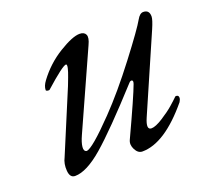

<svg xmlns="http://www.w3.org/2000/svg" viewBox="-84 -516 667 628"><g transform="rotate(-20 249.0 -202.0)"><path d="M286 -36Q347 -167 360 -203Q364 -214 359 -216Q354 -218 348 -211Q235 -87 176.5 -36.5Q118 14 78 14Q60 14 58 -11Q56 -36 66 -55L156 -270Q159 -278 161 -283Q163 -288 166.5 -297.5Q170 -307 172 -313Q174 -319 175.5 -325.5Q177 -332 176.5 -335.5Q176 -339 174 -339Q162 -339 96 -280Q94 -278 88.5 -279Q83 -280 83 -283Q83 -297 95 -313Q129 -359 177 -388.5Q225 -418 250 -418Q266 -418 271 -407Q276 -396 265 -373L144 -104Q134 -82 132.5 -67Q131 -52 141 -50Q160 -50 243 -136Q301 -196 367 -282.5Q433 -369 448 -396Q458 -414 470 -414Q491 -414 491 -391Q491 -380 478 -350L363 -86Q346 -47 366 -47Q380 -47 406 -63.5Q432 -80 448.5 -94.5Q465 -109 474 -118Q475 -119 477 -119Q486 -119 486 -110Q486 -104 481 -96Q390 14 312 14Q297 14 288 -3.5Q279 -21 286 -36Z"/></g></svg>

Font: EB Garamond 12
Style: Italic
Weight: 400
Italic angle: -17°
Version: Version 0.016; ttfautohint (v1.8.4)